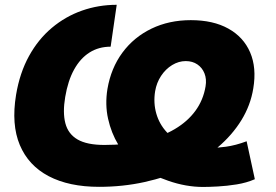

<svg xmlns="http://www.w3.org/2000/svg" viewBox="-20 -757 1131 788"><path d="M813.5 10.3Q743.2 10.3 670.4 -15.1Q597.7 -40.5 530.8 -78.6Q494.6 -114.7 465.6 -163.1Q436.5 -211.4 423.6 -269.5Q410.6 -327.6 420.9 -391.6Q435.5 -477.5 482.4 -541Q529.3 -604.5 601.6 -639.4Q673.8 -674.3 763.2 -674.3Q855 -674.3 917.2 -639.6Q979.5 -605 1006.6 -542Q1033.7 -479 1019.5 -394Q1008.3 -324.7 970.5 -263.4Q932.6 -202.1 873.5 -152.1Q814.5 -102.1 738.3 -65.7Q662.1 -29.3 573 -9.8Q483.9 9.8 386.7 9.8Q263.2 9.8 179.9 -33.9Q96.7 -77.6 61.3 -161.9Q25.9 -246.1 45.9 -367.7Q61 -458 99.1 -527.1Q137.2 -596.2 192.9 -642.8Q248.5 -689.5 316.4 -713.4Q384.3 -737.3 459 -737.3L434.1 -565.4Q385.3 -565.4 347.4 -541.5Q309.6 -517.6 284.2 -471.7Q258.8 -425.8 247.6 -358.9Q236.8 -294.9 248.3 -251Q259.8 -207 298.3 -184.6Q336.9 -162.1 408.7 -162.1Q498 -162.1 570.6 -178.7Q643.1 -195.3 696.3 -226.6Q749.5 -257.8 782 -302.2Q814.5 -346.7 823.7 -402.8Q828.6 -432.1 819.3 -455.6Q810.1 -479 790 -492.7Q770 -506.3 742.2 -506.3Q713.4 -506.3 686.5 -490Q659.7 -473.6 641.1 -445.6Q622.6 -417.5 616.7 -382.8Q608.9 -334.5 621.6 -290.5Q634.3 -246.6 665 -213.9Q695.8 -181.2 742.2 -165Q762.2 -150.4 786.1 -149.9Q810.1 -149.4 834 -149.4Q867.2 -149.4 907 -154.8Q946.8 -160.2 992.2 -177.2L1025.9 -21.5Q992.2 -6.8 951.7 -0.2Q911.1 6.3 874 8.3Q836.9 10.3 813.5 10.3Z"/></svg>

Font: Inter 20pt Black
Style: Italic
Weight: 900
Italic angle: -9.3988°
Version: Version 4.001;git-66647c0bb